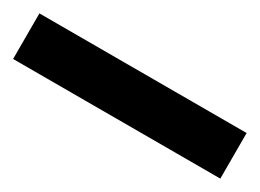

<svg xmlns="http://www.w3.org/2000/svg" viewBox="-23 -74 534 394"><g transform="rotate(30 243.5 123.0)"><path d="M489 177V69H-2V177Z"/></g></svg>

Font: Noto Sans Thai Looped Condensed ExtraBold
Style: Regular
Weight: 800
Width: 3
Designer: Sasikarn Vongin, Ben Mitchell
Foundry: The Fontpad Ltd
Version: Version 1.001